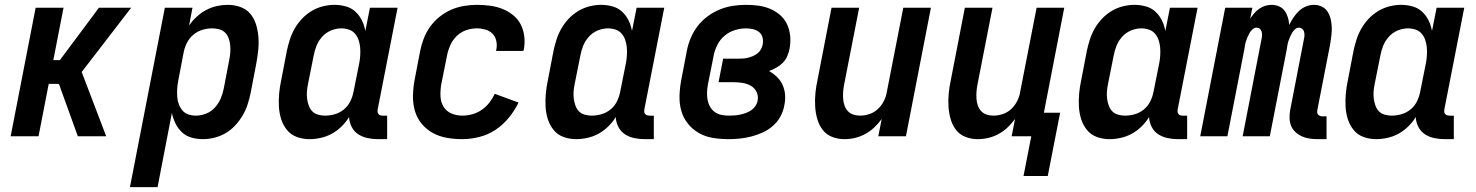

<svg xmlns="http://www.w3.org/2000/svg" viewBox="-20 -562 6090 792"><path d="M24 0 127 -530H242L200 -314H227L388 -530H521L317 -265L418 0H301L223 -216H181L139 0Z M516 210 660 -530H774L760 -457Q774 -477 792 -493.5Q810 -510 831 -521Q852 -532 874.5 -537Q897 -542 919 -542Q947 -542 972 -533Q997 -524 1013 -504.5Q1029 -485 1036.5 -460Q1044 -435 1046 -408Q1048 -381 1045 -353.5Q1042 -326 1037 -299L1014 -179Q1009 -155 1001.5 -131.5Q994 -108 981 -86Q968 -64 950.5 -45Q933 -26 911 -13Q889 0 864.5 6Q840 12 817 12Q792 12 769.5 5.5Q747 -1 730.5 -16.5Q714 -32 704 -52.5Q694 -73 689 -96L630 210ZM788 -85Q809 -85 830.5 -93.5Q852 -102 867 -119Q882 -136 890.5 -156Q899 -176 903 -197L926 -317Q929 -332 930 -347Q931 -362 929.5 -376.5Q928 -391 923 -404.5Q918 -418 908.5 -427.5Q899 -437 884.5 -441Q870 -445 855 -445Q835 -445 815 -439Q795 -433 778.5 -419.5Q762 -406 752 -387Q742 -368 738 -348L715 -228Q712 -212 711 -195.5Q710 -179 711 -163Q712 -147 717.5 -132.5Q723 -118 732.5 -106.5Q742 -95 757 -90Q772 -85 788 -85Z M1257 12Q1229 12 1204.5 3Q1180 -6 1164 -25.5Q1148 -45 1140 -70Q1132 -95 1130.5 -122Q1129 -149 1131.5 -176.5Q1134 -204 1140 -231L1163 -351Q1168 -375 1175.5 -398.5Q1183 -422 1195.5 -444Q1208 -466 1226 -485Q1244 -504 1266 -517Q1288 -530 1312 -536Q1336 -542 1359 -542Q1384 -542 1407 -535.5Q1430 -529 1446.5 -513.5Q1463 -498 1473 -477.5Q1483 -457 1487 -434L1506 -530H1620L1538 -111Q1537 -106 1537.5 -101Q1538 -96 1541 -92Q1544 -88 1549 -86.5Q1554 -85 1559 -85H1577V12H1540Q1517 12 1496 7.5Q1475 3 1458 -8Q1441 -19 1431 -38Q1421 -57 1420 -79Q1407 -58 1388.5 -40Q1370 -22 1349 -10.5Q1328 1 1304 6.5Q1280 12 1257 12ZM1321 -85Q1341 -85 1361.5 -91Q1382 -97 1398.5 -110.5Q1415 -124 1424.5 -143Q1434 -162 1438 -182L1462 -302Q1465 -318 1466 -334.5Q1467 -351 1465.5 -367Q1464 -383 1459 -397.5Q1454 -412 1444 -423.5Q1434 -435 1419 -440Q1404 -445 1388 -445Q1367 -445 1346 -436.5Q1325 -428 1309.5 -411Q1294 -394 1286 -374Q1278 -354 1274 -333L1250 -213Q1247 -198 1246 -183Q1245 -168 1247 -153.5Q1249 -139 1254 -125.5Q1259 -112 1268.5 -102.5Q1278 -93 1292 -89Q1306 -85 1321 -85Z M1887 12Q1854 12 1823 6.5Q1792 1 1765.5 -13.5Q1739 -28 1719.5 -51.5Q1700 -75 1691.5 -104.5Q1683 -134 1683.5 -166.5Q1684 -199 1690 -231L1713 -351Q1718 -377 1728 -403Q1738 -429 1754.5 -452Q1771 -475 1793.5 -493Q1816 -511 1841.5 -522Q1867 -533 1894 -537.5Q1921 -542 1947 -542Q1974 -542 2001 -538.5Q2028 -535 2052 -525.5Q2076 -516 2096 -500Q2116 -484 2127.5 -462Q2139 -440 2142.5 -413Q2146 -386 2141 -359L2139 -352H2026L2027 -356Q2031 -374 2027.5 -392Q2024 -410 2012 -422.5Q2000 -435 1982.5 -440Q1965 -445 1947 -445Q1925 -445 1903 -437.5Q1881 -430 1864 -413.5Q1847 -397 1837.5 -375.5Q1828 -354 1824 -333L1800 -213Q1796 -189 1797 -165Q1798 -141 1809.5 -122Q1821 -103 1842 -94Q1863 -85 1887 -85Q1907 -85 1927.5 -90.5Q1948 -96 1966.5 -108.5Q1985 -121 1998.5 -138.5Q2012 -156 2021 -175L2119 -139Q2103 -106 2079 -76.5Q2055 -47 2024 -26.5Q1993 -6 1957 3Q1921 12 1887 12Z M2357 12Q2329 12 2304.5 3Q2280 -6 2264 -25.5Q2248 -45 2240 -70Q2232 -95 2230.5 -122Q2229 -149 2231.5 -176.5Q2234 -204 2240 -231L2263 -351Q2268 -375 2275.5 -398.5Q2283 -422 2295.5 -444Q2308 -466 2326 -485Q2344 -504 2366 -517Q2388 -530 2412 -536Q2436 -542 2459 -542Q2484 -542 2507 -535.5Q2530 -529 2546.5 -513.5Q2563 -498 2573 -477.5Q2583 -457 2587 -434L2606 -530H2720L2638 -111Q2637 -106 2637.5 -101Q2638 -96 2641 -92Q2644 -88 2649 -86.5Q2654 -85 2659 -85H2677V12H2640Q2617 12 2596 7.5Q2575 3 2558 -8Q2541 -19 2531 -38Q2521 -57 2520 -79Q2507 -58 2488.5 -40Q2470 -22 2449 -10.5Q2428 1 2404 6.5Q2380 12 2357 12ZM2421 -85Q2441 -85 2461.5 -91Q2482 -97 2498.5 -110.5Q2515 -124 2524.5 -143Q2534 -162 2538 -182L2562 -302Q2565 -318 2566 -334.5Q2567 -351 2565.5 -367Q2564 -383 2559 -397.5Q2554 -412 2544 -423.5Q2534 -435 2519 -440Q2504 -445 2488 -445Q2467 -445 2446 -436.5Q2425 -428 2409.5 -411Q2394 -394 2386 -374Q2378 -354 2374 -333L2350 -213Q2347 -198 2346 -183Q2345 -168 2347 -153.5Q2349 -139 2354 -125.5Q2359 -112 2368.5 -102.5Q2378 -93 2392 -89Q2406 -85 2421 -85Z M2986 12Q2953 12 2921.5 7Q2890 2 2863.5 -13Q2837 -28 2818 -51.5Q2799 -75 2790.5 -104.5Q2782 -134 2783 -166.5Q2784 -199 2790 -231L2813 -351Q2818 -378 2829 -404.5Q2840 -431 2857.5 -454Q2875 -477 2899.5 -495Q2924 -513 2950.5 -523.5Q2977 -534 3004 -538Q3031 -542 3058 -542Q3084 -542 3109.5 -538.5Q3135 -535 3158 -525Q3181 -515 3199 -499Q3217 -483 3227 -461Q3237 -439 3239.5 -413.5Q3242 -388 3237 -361Q3234 -346 3227.5 -330.5Q3221 -315 3209 -303Q3197 -291 3182.5 -283Q3168 -275 3152 -269Q3170 -259 3185 -244.5Q3200 -230 3208.5 -211Q3217 -192 3218.5 -170Q3220 -148 3215 -126Q3211 -103 3199 -81Q3187 -59 3168 -42.5Q3149 -26 3126 -15.5Q3103 -5 3079.5 1Q3056 7 3032.5 9.5Q3009 12 2986 12ZM2988 -85Q2999 -85 3011 -86Q3023 -87 3034.5 -89.5Q3046 -92 3057 -96Q3068 -100 3078.5 -107Q3089 -114 3096 -124.5Q3103 -135 3105 -146Q3109 -166 3101 -182.5Q3093 -199 3077.5 -208Q3062 -217 3043 -220Q3024 -223 3005 -223H2944L2963 -320H3024Q3034 -320 3044 -320.5Q3054 -321 3064.5 -323.5Q3075 -326 3085.5 -330.5Q3096 -335 3104.5 -341.5Q3113 -348 3118.5 -358Q3124 -368 3126 -378Q3129 -393 3125.5 -407Q3122 -421 3111.5 -429.5Q3101 -438 3086.5 -441.5Q3072 -445 3057 -445Q3035 -445 3012 -438Q2989 -431 2970 -415.5Q2951 -400 2939.5 -377.5Q2928 -355 2924 -333L2900 -213Q2897 -197 2896.5 -180.5Q2896 -164 2899 -149Q2902 -134 2909.5 -121Q2917 -108 2929 -99.5Q2941 -91 2956 -88Q2971 -85 2988 -85Z M3463 12Q3436 12 3412 2.5Q3388 -7 3373 -27Q3358 -47 3351 -72Q3344 -97 3342.5 -123.5Q3341 -150 3343.5 -177Q3346 -204 3352 -231L3410 -530H3524L3462 -213Q3459 -198 3458 -183.5Q3457 -169 3458 -154.5Q3459 -140 3463.5 -127Q3468 -114 3477 -104Q3486 -94 3499.5 -89.5Q3513 -85 3528 -85Q3547 -85 3566.5 -91.5Q3586 -98 3601 -112Q3616 -126 3625.5 -144.5Q3635 -163 3638 -182L3706 -530H3820L3717 0H3603L3617 -71Q3603 -52 3586 -36Q3569 -20 3548.5 -9Q3528 2 3506.5 7Q3485 12 3463 12Z M4202 164 4234 0H4153L4167 -71Q4153 -52 4136 -36Q4119 -20 4098.5 -9Q4078 2 4056.5 7Q4035 12 4013 12Q3986 12 3962 2.5Q3938 -7 3923 -27Q3908 -47 3901 -72Q3894 -97 3892.5 -123.5Q3891 -150 3893.5 -177Q3896 -204 3902 -231L3960 -530H4074L4012 -213Q4009 -198 4008 -183.5Q4007 -169 4008 -154.5Q4009 -140 4013.5 -127Q4018 -114 4027 -104Q4036 -94 4049.5 -89.5Q4063 -85 4078 -85Q4097 -85 4116.5 -91.5Q4136 -98 4151 -112Q4166 -126 4175.5 -144.5Q4185 -163 4188 -182L4256 -530H4370L4286 -97H4353L4302 164Z M4557 12Q4529 12 4504.5 3Q4480 -6 4464 -25.5Q4448 -45 4440 -70Q4432 -95 4430.5 -122Q4429 -149 4431.5 -176.5Q4434 -204 4440 -231L4463 -351Q4468 -375 4475.5 -398.5Q4483 -422 4495.5 -444Q4508 -466 4526 -485Q4544 -504 4566 -517Q4588 -530 4612 -536Q4636 -542 4659 -542Q4684 -542 4707 -535.5Q4730 -529 4746.5 -513.5Q4763 -498 4773 -477.5Q4783 -457 4787 -434L4806 -530H4920L4838 -111Q4837 -106 4837.5 -101Q4838 -96 4841 -92Q4844 -88 4849 -86.5Q4854 -85 4859 -85H4877V12H4840Q4817 12 4796 7.5Q4775 3 4758 -8Q4741 -19 4731 -38Q4721 -57 4720 -79Q4707 -58 4688.5 -40Q4670 -22 4649 -10.5Q4628 1 4604 6.5Q4580 12 4557 12ZM4621 -85Q4641 -85 4661.5 -91Q4682 -97 4698.5 -110.5Q4715 -124 4724.5 -143Q4734 -162 4738 -182L4762 -302Q4765 -318 4766 -334.5Q4767 -351 4765.5 -367Q4764 -383 4759 -397.5Q4754 -412 4744 -423.5Q4734 -435 4719 -440Q4704 -445 4688 -445Q4667 -445 4646 -436.5Q4625 -428 4609.5 -411Q4594 -394 4586 -374Q4578 -354 4574 -333L4550 -213Q4547 -198 4546 -183Q4545 -168 4547 -153.5Q4549 -139 4554 -125.5Q4559 -112 4568.5 -102.5Q4578 -93 4592 -89Q4606 -85 4621 -85Z M5416 12Q5398 12 5381.5 9.5Q5365 7 5350.5 0.5Q5336 -6 5324 -17Q5312 -28 5306 -42.5Q5300 -57 5299.5 -74Q5299 -91 5302 -108L5359 -402Q5361 -410 5361 -417.5Q5361 -425 5359 -432Q5357 -439 5351 -443.5Q5345 -448 5338 -448Q5329 -448 5321.5 -441Q5314 -434 5309.5 -426Q5305 -418 5301.5 -410Q5298 -402 5295 -393Q5292 -384 5290.5 -375.5Q5289 -367 5288 -359L5218 0H5106L5184 -402Q5186 -410 5186 -417.5Q5186 -425 5184 -432Q5182 -439 5176.5 -443.5Q5171 -448 5163 -448Q5154 -448 5146.5 -441Q5139 -434 5134.5 -426Q5130 -418 5126.5 -410Q5123 -402 5120 -393Q5117 -384 5115.5 -375.5Q5114 -367 5113 -359L5043 0H4931L5034 -530H5146L5137 -485Q5144 -496 5153.5 -507Q5163 -518 5174.5 -526Q5186 -534 5199 -538Q5212 -542 5225 -542Q5242 -542 5256.5 -535.5Q5271 -529 5279.5 -517Q5288 -505 5292.5 -490Q5297 -475 5298 -459Q5305 -474 5315 -489Q5325 -504 5338 -516.5Q5351 -529 5367.5 -535.5Q5384 -542 5400 -542Q5418 -542 5433 -534.5Q5448 -527 5456.5 -513.5Q5465 -500 5469 -483.5Q5473 -467 5473.5 -450Q5474 -433 5472 -415.5Q5470 -398 5467 -380L5414 -108Q5413 -103 5413.5 -98Q5414 -93 5417 -89.5Q5420 -86 5424.5 -84Q5429 -82 5435 -82H5452V12Z M5657 12Q5629 12 5604.5 3Q5580 -6 5564 -25.5Q5548 -45 5540 -70Q5532 -95 5530.5 -122Q5529 -149 5531.5 -176.5Q5534 -204 5540 -231L5563 -351Q5568 -375 5575.5 -398.5Q5583 -422 5595.5 -444Q5608 -466 5626 -485Q5644 -504 5666 -517Q5688 -530 5712 -536Q5736 -542 5759 -542Q5784 -542 5807 -535.5Q5830 -529 5846.5 -513.5Q5863 -498 5873 -477.5Q5883 -457 5887 -434L5906 -530H6020L5938 -111Q5937 -106 5937.5 -101Q5938 -96 5941 -92Q5944 -88 5949 -86.5Q5954 -85 5959 -85H5977V12H5940Q5917 12 5896 7.5Q5875 3 5858 -8Q5841 -19 5831 -38Q5821 -57 5820 -79Q5807 -58 5788.5 -40Q5770 -22 5749 -10.5Q5728 1 5704 6.5Q5680 12 5657 12ZM5721 -85Q5741 -85 5761.5 -91Q5782 -97 5798.5 -110.5Q5815 -124 5824.5 -143Q5834 -162 5838 -182L5862 -302Q5865 -318 5866 -334.5Q5867 -351 5865.5 -367Q5864 -383 5859 -397.5Q5854 -412 5844 -423.5Q5834 -435 5819 -440Q5804 -445 5788 -445Q5767 -445 5746 -436.5Q5725 -428 5709.5 -411Q5694 -394 5686 -374Q5678 -354 5674 -333L5650 -213Q5647 -198 5646 -183Q5645 -168 5647 -153.5Q5649 -139 5654 -125.5Q5659 -112 5668.5 -102.5Q5678 -93 5692 -89Q5706 -85 5721 -85Z"/></svg>

Font: Lode Term
Style: Bold Italic
Weight: 700
Italic angle: -11°
Monospace: yes
Designer: Belleve Invis
Foundry: Belleve Invis
Version: Version 29.2.0